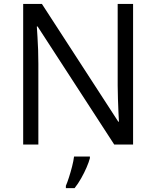

<svg xmlns="http://www.w3.org/2000/svg" viewBox="-20 -734 793 975"><path d="M655.8 0H560.1L170.9 -599.6H167Q168.5 -575.7 170.4 -545.2Q172.4 -514.6 173.6 -480.2Q174.8 -445.8 174.8 -410.2V0H97.7V-713.9H192.9L580.6 -116.2H584Q583 -133.3 581.5 -164.8Q580.1 -196.3 578.9 -232.7Q577.6 -269 577.6 -300.3V-713.9H655.8ZM436.5 61V69.3Q431.6 88.4 419.9 115.7Q408.2 143.1 392.3 171.1Q376.5 199.2 358.9 221.2H314.5V209.5Q321.8 192.9 330.3 166.3Q338.9 139.6 346.2 111.1Q353.5 82.5 356 61Z"/></svg>

Font: Wonky
Style: Regular
Weight: 400
Designer: Monotype Design Team
Foundry: Monotype Imaging Inc.
Version: Version 3.000